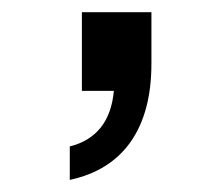

<svg xmlns="http://www.w3.org/2000/svg" viewBox="-20 -150 368 317"><path d="M95.2 147V91.8Q161.1 75.2 168 0H115.2V-129.9H230V-44.9Q230 35.2 195.8 84Q161.6 132.8 95.2 147Z"/></svg>

Font: Plus Jakarta Sans SemiBold
Style: Regular
Weight: 600
Designer: Gumpita Rahayu
Foundry: Tokotype
Version: Version 2.006